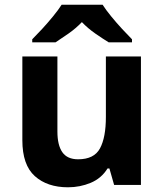

<svg xmlns="http://www.w3.org/2000/svg" viewBox="-20 -786 697 816"><path d="M579 -546V0H465L445 -70H437Q411 -28 365.5 -9Q320 10 269 10Q181 10 128 -37.5Q75 -85 75 -190V-546H224V-227Q224 -169 245 -139Q266 -109 312 -109Q380 -109 405 -155.5Q430 -202 430 -289V-546ZM416 -766Q430 -744 452.5 -716.5Q475 -689 499 -663Q523 -637 541 -619V-606H442Q416 -622 385 -643.5Q354 -665 328 -692Q302 -665 272 -644Q242 -623 216 -606H117V-619Q136 -638 159.5 -663.5Q183 -689 205.5 -716.5Q228 -744 242 -766Z"/></svg>

Font: Noto Sans Myanmar
Style: Bold
Weight: 700
Designer: Monotype Design Team
Foundry: Monotype Imaging Inc.
Version: Version 2.107; ttfautohint (v1.8.4.7-5d5b)